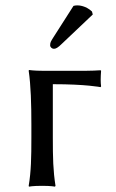

<svg xmlns="http://www.w3.org/2000/svg" viewBox="-20 -693 432 716"><path d="M97 -229V-180C97 -105 96 -54 87 0L88 3C88 3 102 0 137 0C171 0 185 3 185 3L187 0C178 -57 177 -104 177 -180V-379C302 -379 355 -368 355 -368L357 -371C355 -385 355 -403 357 -429L355 -431C340 -430 319 -429 300 -429H140C106 -429 88 -432 88 -432L87 -429C95 -375 97 -304 97 -229ZM254 -671 178 -552C170 -539 167 -535 167 -524C167 -517 174 -511 181 -511C188 -511 196 -515 211 -530L326 -639L323 -650C300 -672 274 -673 268 -673C263 -673 257 -672 254 -671Z"/></svg>

Font: Libertinus Sans
Style: Regular
Weight: 400
Designer: Philipp H. Poll, Khaled Hosny
Foundry: Caleb Maclennan
Version: Version 7.050;RELEASE